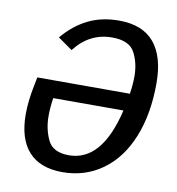

<svg xmlns="http://www.w3.org/2000/svg" viewBox="-78 -739 755 819"><g transform="rotate(10 300.0 -329.5)"><path d="M131.8 -553.7Q180.2 -610.8 238.8 -639.9Q297.4 -668.9 373 -668.9Q474.6 -668.9 525.1 -608.9Q575.7 -548.8 575.7 -432.6Q575.7 -300.3 535.4 -200Q495.1 -99.6 419.7 -44.9Q344.2 9.8 245.6 9.8Q148.9 9.8 99.1 -45.4Q49.3 -100.6 49.3 -207Q49.3 -262.2 63 -330.6L70.8 -369.6H471.7Q478 -411.6 478 -445.3Q478 -503.4 454.3 -548.1Q430.7 -592.8 356 -592.8Q258.3 -592.8 194.3 -509.8ZM260.7 -65.9Q403.3 -65.9 457 -294.4H152.8Q146.5 -251.5 146.5 -216.3Q146.5 -159.2 168.9 -112.5Q191.4 -65.9 260.7 -65.9Z"/></g></svg>

Font: Liberation Mono
Style: Italic
Weight: 400
Italic angle: -12°
Monospace: yes
Designer: Steve Matteson
Foundry: Ascender Corporation
Version: Version 2.1.5